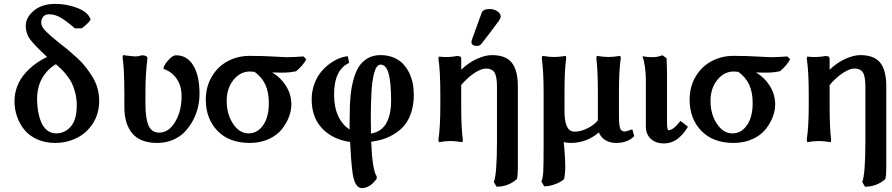

<svg xmlns="http://www.w3.org/2000/svg" viewBox="-20 -722 4569 983"><path d="M397.9 -577.1H362.8Q323.2 -612.3 292.7 -630.6Q262.2 -648.9 231.9 -648.9Q210.9 -648.9 200.9 -636.2Q190.9 -623.5 190.9 -606Q190.9 -586.4 213.1 -563.5Q235.4 -540.5 279.8 -504.9Q308.1 -483.4 326.9 -467.8Q345.7 -452.1 373 -427.2Q400.4 -402.3 418.2 -379.4Q436 -356.4 453.4 -328.6Q470.7 -300.8 479.2 -269.8Q487.8 -238.8 487.8 -206.1Q487.8 -141.1 456.3 -91.3Q424.8 -41.5 373.5 -15.9Q322.3 9.8 261.2 9.8Q211.9 9.8 171.6 -8.1Q131.3 -25.9 106.2 -55.9Q81.1 -85.9 67.6 -124Q54.2 -162.1 54.2 -204.1Q54.2 -244.6 68.8 -281.5Q83.5 -318.4 108.4 -346.4Q133.3 -374.5 161.4 -395Q189.5 -415.5 221.2 -430.2Q153.3 -493.2 132.6 -522.7Q111.8 -552.2 111.8 -589.8Q111.8 -632.3 153.1 -667.2Q194.3 -702.1 263.2 -702.1Q322.8 -702.1 377.2 -680.7Q431.6 -659.2 443.8 -623Q443.8 -618.2 428.5 -602.5Q413.1 -586.9 397.9 -577.1ZM267.1 -39.1Q312 -39.1 342.5 -74.2Q373 -109.4 373 -183.1Q373 -215.8 365.5 -245.8Q357.9 -275.9 347.7 -296.6Q337.4 -317.4 321 -337.6Q304.7 -357.9 293.2 -368.9Q281.7 -379.9 266.1 -393.1Q223.1 -368.2 196.5 -322.8Q169.9 -277.3 169.9 -213.9Q169.9 -182.6 174.8 -153.6Q179.7 -124.5 190.4 -97.9Q201.2 -71.3 220.9 -55.2Q240.7 -39.1 267.1 -39.1Z M724.6 -250V-188Q724.6 -117.2 740.2 -80.1Q755.9 -43 795.4 -43Q843.8 -43 876.7 -98.1Q909.7 -153.3 909.7 -228Q909.7 -283.7 883.8 -319.8Q857.9 -356 817.9 -369.1V-378.9Q825.7 -397 845.5 -418Q865.2 -439 880.9 -439Q938 -439 969.7 -386.7Q1001.5 -334.5 1001.5 -241.2Q1001.5 -207 993.4 -172.6Q985.4 -138.2 967.8 -105.2Q950.2 -72.3 925.5 -46.6Q900.9 -21 864.7 -5.6Q828.6 9.8 785.6 9.8Q698.2 9.8 657.5 -38.8Q616.7 -87.4 616.7 -172.9V-233.9Q616.7 -372.1 607.4 -429.2L609.9 -439.9Q658.7 -433.1 674.8 -433.1Q690.9 -433.1 705.6 -439Q734.9 -439 734.9 -422.9Q724.6 -345.2 724.6 -250Z M1495.6 -356.9 1488.8 -356Q1462.4 -350.1 1423.3 -350.1Q1387.7 -350.1 1373.5 -351.1Q1417.5 -325.2 1444.6 -281.7Q1471.7 -238.3 1471.7 -187Q1471.7 -156.2 1459.5 -123.8Q1447.3 -91.3 1423.1 -60.5Q1398.9 -29.8 1356 -10Q1313 9.8 1258.3 9.8Q1153.3 9.8 1093.5 -52.2Q1033.7 -114.3 1033.7 -211.9Q1033.7 -278.3 1064.5 -330.1Q1095.2 -381.8 1146.2 -408.9Q1197.3 -436 1258.3 -436Q1325.2 -436 1389.6 -432.1Q1393.6 -432.1 1415.8 -430.7Q1438 -429.2 1448.7 -429.2Q1483.9 -429.2 1533.7 -433.1L1548.3 -418.9Q1532.2 -387.2 1495.6 -356.9ZM1260.7 -356Q1209.5 -356 1175 -312.5Q1140.6 -269 1140.6 -206.1Q1140.6 -137.2 1173.3 -88.1Q1206.1 -39.1 1252.4 -39.1Q1298.3 -39.1 1327.4 -81.1Q1356.4 -123 1356.4 -193.8Q1356.4 -248 1339.6 -286.4Q1322.8 -324.7 1283.7 -354Q1266.1 -356 1260.7 -356ZM1289.6 -353Q1285.6 -353 1283.7 -354Z M1760.7 -434.1 1767.6 -399.9Q1690.4 -364.3 1690.4 -238.8Q1690.4 -172.9 1711.9 -127.2Q1733.4 -81.5 1770.5 -59.1Q1769.5 -60.1 1770 -98.1L1770.5 -136.2Q1770.5 -189 1774.7 -231.4Q1778.8 -273.9 1789.6 -314Q1800.3 -354 1817.6 -380.9Q1835 -407.7 1862.8 -423.8Q1890.6 -439.9 1927.7 -439.9Q1963.4 -439.9 1992.4 -428.5Q2021.5 -417 2040.8 -397.7Q2060.1 -378.4 2073.5 -352.1Q2086.9 -325.7 2092.8 -296.6Q2098.6 -267.6 2098.6 -235.8Q2098.6 -188 2086.4 -149.4Q2074.2 -110.8 2054.2 -85Q2034.2 -59.1 2005.4 -40.3Q1976.6 -21.5 1946.3 -11.2Q1916 -1 1880.4 3.9Q1886.2 148.9 1908.7 181.2V192.9Q1907.2 194.8 1905 198Q1902.8 201.2 1895 209.7Q1887.2 218.3 1878.9 224.6Q1870.6 231 1858.2 236.1Q1845.7 241.2 1833.5 241.2Q1793.5 241.2 1783.7 152.8Q1776.9 97.7 1772.5 4.9Q1683.6 -7.8 1629.6 -64.2Q1575.7 -120.6 1575.7 -212.9Q1575.7 -253.9 1588.6 -290Q1601.6 -326.2 1621.8 -351.3Q1642.1 -376.5 1667.2 -395Q1692.4 -413.6 1716.3 -423.1Q1740.2 -432.6 1760.7 -434.1ZM1878.4 -120.1Q1878.4 -64.9 1879.4 -38.1Q1908.2 -43 1929 -58.3Q1949.7 -73.7 1960.9 -97.2Q1972.2 -120.6 1977.3 -146.7Q1982.4 -172.9 1982.4 -203.1Q1982.4 -301.3 1969.5 -346.2Q1956.5 -391.1 1928.7 -391.1Q1918 -391.1 1909.4 -380.1Q1900.9 -369.1 1895.5 -348.1Q1890.1 -327.1 1886.7 -302.7Q1883.3 -278.3 1881.6 -245.4Q1879.9 -212.4 1879.2 -183.8Q1878.4 -155.3 1878.4 -120.1Z M2467.3 -371.1Q2443.8 -371.1 2408.2 -347.7Q2372.6 -324.2 2337.4 -282.2L2341.3 -285.2V-181.2Q2341.3 -65.4 2349.6 -5.9L2347.7 5.9Q2311.5 0 2286.6 0Q2260.7 0 2226.6 5.9L2224.6 -5.9Q2234.4 -72.3 2234.4 -181.2V-233.9Q2234.4 -361.8 2224.6 -421.9L2226.6 -432.1Q2278.8 -426.8 2318.4 -435.1Q2332.5 -435.1 2336.9 -432.1Q2341.3 -429.2 2341.3 -419.9V-365.2Q2381.3 -403.3 2423.8 -421.6Q2466.3 -439.9 2497.6 -439.9Q2569.8 -439.9 2600.6 -400.6Q2631.3 -361.3 2631.3 -279.8V137.2Q2631.3 175.8 2626.5 194.8Q2582 233.9 2522.5 233.9L2508.3 210Q2524.4 169.4 2524.4 2V-276.9Q2524.4 -331.5 2511.5 -351.3Q2498.5 -371.1 2467.3 -371.1ZM2487.3 -675.8Q2508.3 -675.8 2525.9 -664.6Q2543.5 -653.3 2543.5 -637.2Q2543.5 -630.4 2534.7 -616.2Q2487.8 -552.2 2444.3 -497.1Q2436 -486.8 2421.4 -486.8Q2408.7 -486.8 2401.1 -492.2Q2393.6 -497.6 2393.6 -504.9Q2393.6 -507.3 2395.5 -517.1L2446.3 -657.2Q2453.6 -675.8 2487.3 -675.8Z M2870.1 -249V-153.8Q2870.1 -47.9 2920.9 -47.9Q2955.1 -47.9 2991.2 -66.9Q3027.3 -85.9 3043.9 -109.9L3041 -106.9V-249Q3041 -359.9 3033.2 -423.8L3035.2 -436Q3069.3 -430.2 3095.2 -430.2Q3120.6 -430.2 3156.2 -436L3158.2 -423.8Q3148.9 -362.3 3148.9 -249V-127Q3148.9 -65.9 3160.2 -56.2Q3167.5 -48.8 3178.2 -48.8Q3188 -48.8 3217.3 -60.1L3227.1 -24.9Q3193.4 9.8 3134.3 9.8Q3103.5 9.8 3080.3 -3.9Q3057.1 -17.6 3045.9 -43.9Q2982.9 9.8 2902.3 9.8Q2888.7 9.8 2866.2 5.9Q2866.2 9.8 2867.4 19.3Q2868.7 28.8 2869.1 34.2Q2874 98.6 2874 127Q2874 165 2868.2 194.8Q2854 209 2823.7 220.5Q2793.5 231.9 2766.1 231.9L2752 208Q2759.8 189 2761.5 153.1Q2763.2 117.2 2763.2 25.9V-249Q2763.2 -356.9 2753.9 -423.8L2756.3 -436Q2792.5 -430.2 2816.9 -430.2Q2842.3 -430.2 2877 -436L2878.9 -423.8Q2870.1 -365.7 2870.1 -249Z M3371.6 -439 3392.6 -423.8Q3395 -378.4 3395 -339.8V-94.2Q3395 -55.2 3402.8 -55.2Q3427.2 -55.2 3463.9 -103L3502 -73.2Q3482.4 -38.1 3451.2 -12.9Q3419.9 12.2 3377.9 12.2Q3337.4 12.2 3312 -11.2Q3286.6 -34.7 3286.6 -74.2V-319.8Q3286.6 -344.2 3282 -378.7Q3277.3 -413.1 3269 -434.1Q3292.5 -429.2 3322.8 -429.2Q3344.7 -429.2 3371.6 -439Z M3972.7 -356.9 3965.8 -356Q3939.5 -350.1 3900.4 -350.1Q3864.7 -350.1 3850.6 -351.1Q3894.5 -325.2 3921.6 -281.7Q3948.7 -238.3 3948.7 -187Q3948.7 -156.2 3936.5 -123.8Q3924.3 -91.3 3900.1 -60.5Q3876 -29.8 3833 -10Q3790 9.8 3735.4 9.8Q3630.4 9.8 3570.6 -52.2Q3510.7 -114.3 3510.7 -211.9Q3510.7 -278.3 3541.5 -330.1Q3572.3 -381.8 3623.3 -408.9Q3674.3 -436 3735.4 -436Q3802.2 -436 3866.7 -432.1Q3870.6 -432.1 3892.8 -430.7Q3915 -429.2 3925.8 -429.2Q3960.9 -429.2 4010.7 -433.1L4025.4 -418.9Q4009.3 -387.2 3972.7 -356.9ZM3737.8 -356Q3686.5 -356 3652.1 -312.5Q3617.7 -269 3617.7 -206.1Q3617.7 -137.2 3650.4 -88.1Q3683.1 -39.1 3729.5 -39.1Q3775.4 -39.1 3804.4 -81.1Q3833.5 -123 3833.5 -193.8Q3833.5 -248 3816.7 -286.4Q3799.8 -324.7 3760.7 -354Q3743.2 -356 3737.8 -356ZM3766.6 -353Q3762.7 -353 3760.7 -354Z M4353.5 -371.1Q4330.1 -371.1 4294.4 -347.7Q4258.8 -324.2 4223.6 -282.2L4227.5 -285.2V-181.2Q4227.5 -62 4235.4 -5.9L4233.4 5.9Q4197.3 0 4172.4 0Q4147 0 4112.8 5.9L4110.4 -5.9Q4120.6 -75.7 4120.6 -181.2V-233.9Q4120.6 -358.9 4110.4 -421.9L4112.8 -432.1Q4165 -426.8 4204.6 -435.1Q4218.8 -435.1 4223.1 -432.1Q4227.5 -429.2 4227.5 -419.9V-365.2Q4267.6 -403.3 4310.1 -421.6Q4352.5 -439.9 4383.8 -439.9Q4456.1 -439.9 4486.8 -400.6Q4517.6 -361.3 4517.6 -279.8V137.2Q4517.6 175.8 4512.7 194.8Q4468.3 233.9 4408.7 233.9L4394.5 210Q4410.6 169.4 4410.6 2V-276.9Q4410.6 -331.5 4397.7 -351.3Q4384.8 -371.1 4353.5 -371.1Z"/></svg>

Font: Linear Smooth
Style: Bold
Weight: 700
Designer: Philipp H. Poll, Flanker
Foundry: Philipp H. Poll, reworked by Flanker
Version: Version 1.061 | FøM Fix